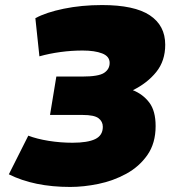

<svg xmlns="http://www.w3.org/2000/svg" viewBox="-20 -730 712 760"><path d="M15 -40 92 -193Q126 -180 172.5 -172.5Q219 -165 267 -165Q327 -165 357 -179.5Q387 -194 387 -228Q387 -249 370 -262Q353 -275 307 -275H178L203 -427H306Q370 -427 392 -441.5Q414 -456 414 -481Q414 -507 384.5 -518.5Q355 -530 307 -530Q263 -530 219 -524Q175 -518 136 -507L120 -658Q162 -681 232.5 -695.5Q303 -710 384 -710Q512 -710 573 -669.5Q634 -629 634 -553Q634 -489 598.5 -445Q563 -401 506 -373Q546 -357 571 -324Q596 -291 596 -231Q596 -163 563.5 -116.5Q531 -70 479.5 -42Q428 -14 369.5 -2Q311 10 258 10Q115 10 15 -40Z"/></svg>

Font: Georama Black
Style: Italic
Weight: 900
Italic angle: -9°
Designer: Jean-Baptiste Levee
Foundry: Production Type
Version: Version 1.000